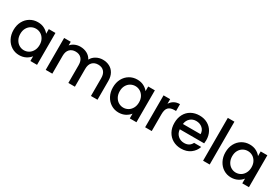

<svg xmlns="http://www.w3.org/2000/svg" viewBox="76 -1802 4186 2872"><g transform="rotate(30 2169.0 -365.5)"><path d="M37 -278Q37 -361 71.5 -425Q106 -489 165.5 -524.5Q225 -560 297 -560Q362 -560 410.5 -534.5Q459 -509 488 -471V-551H603V0H488V-82Q459 -43 409 -17Q359 9 295 9Q224 9 165 -27.5Q106 -64 71.5 -129.5Q37 -195 37 -278ZM488 -276Q488 -333 464.5 -375Q441 -417 403 -439Q365 -461 321 -461Q277 -461 239 -439.5Q201 -418 177.5 -376.5Q154 -335 154 -278Q154 -221 177.5 -178Q201 -135 239.5 -112.5Q278 -90 321 -90Q365 -90 403 -112Q441 -134 464.5 -176.5Q488 -219 488 -276Z M1420 -560Q1485 -560 1536.5 -533Q1588 -506 1617.5 -453Q1647 -400 1647 -325V0H1534V-308Q1534 -382 1497 -421.5Q1460 -461 1396 -461Q1332 -461 1294.5 -421.5Q1257 -382 1257 -308V0H1144V-308Q1144 -382 1107 -421.5Q1070 -461 1006 -461Q942 -461 904.5 -421.5Q867 -382 867 -308V0H753V-551H867V-488Q895 -522 938 -541Q981 -560 1030 -560Q1096 -560 1148 -532Q1200 -504 1228 -451Q1253 -501 1306 -530.5Q1359 -560 1420 -560Z M1754 -278Q1754 -361 1788.5 -425Q1823 -489 1882.5 -524.5Q1942 -560 2014 -560Q2079 -560 2127.5 -534.5Q2176 -509 2205 -471V-551H2320V0H2205V-82Q2176 -43 2126 -17Q2076 9 2012 9Q1941 9 1882 -27.5Q1823 -64 1788.5 -129.5Q1754 -195 1754 -278ZM2205 -276Q2205 -333 2181.5 -375Q2158 -417 2120 -439Q2082 -461 2038 -461Q1994 -461 1956 -439.5Q1918 -418 1894.5 -376.5Q1871 -335 1871 -278Q1871 -221 1894.5 -178Q1918 -135 1956.5 -112.5Q1995 -90 2038 -90Q2082 -90 2120 -112Q2158 -134 2181.5 -176.5Q2205 -219 2205 -276Z M2584 -471Q2609 -513 2650.5 -536.5Q2692 -560 2749 -560V-442H2720Q2653 -442 2618.5 -408Q2584 -374 2584 -290V0H2470V-551H2584Z M3359 -289Q3359 -258 3355 -233H2934Q2939 -167 2983 -127Q3027 -87 3091 -87Q3183 -87 3221 -164H3344Q3319 -88 3253.5 -39.5Q3188 9 3091 9Q3012 9 2949.5 -26.5Q2887 -62 2851.5 -126.5Q2816 -191 2816 -276Q2816 -361 2850.5 -425.5Q2885 -490 2947.5 -525Q3010 -560 3091 -560Q3169 -560 3230 -526Q3291 -492 3325 -430.5Q3359 -369 3359 -289ZM3240 -325Q3239 -388 3195 -426Q3151 -464 3086 -464Q3027 -464 2985 -426.5Q2943 -389 2935 -325Z M3585 -740V0H3471V-740Z M3697 -278Q3697 -361 3731.5 -425Q3766 -489 3825.5 -524.5Q3885 -560 3957 -560Q4022 -560 4070.5 -534.5Q4119 -509 4148 -471V-551H4263V0H4148V-82Q4119 -43 4069 -17Q4019 9 3955 9Q3884 9 3825 -27.5Q3766 -64 3731.5 -129.5Q3697 -195 3697 -278ZM4148 -276Q4148 -333 4124.5 -375Q4101 -417 4063 -439Q4025 -461 3981 -461Q3937 -461 3899 -439.5Q3861 -418 3837.5 -376.5Q3814 -335 3814 -278Q3814 -221 3837.5 -178Q3861 -135 3899.5 -112.5Q3938 -90 3981 -90Q4025 -90 4063 -112Q4101 -134 4124.5 -176.5Q4148 -219 4148 -276Z"/></g></svg>

Font: Poppins Cyr Med
Style: Regular
Weight: 500
Designer: Ninad Kale (Devanagari), Jonny Pinhorn (Latin)
Foundry: Indian Type Foundry
Version: 4.004